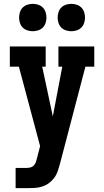

<svg xmlns="http://www.w3.org/2000/svg" viewBox="-20 -771 540 996"><path d="M61 205V100H119Q129 100 138.5 97.5Q148 95 155 88Q162 81 165.5 71.5Q169 62 171 53L188 -13L78 -425H31V-530H217V-425H199L254 -167L303 -425H283V-530H469V-425H423L291 79Q286 98 279.5 117Q273 136 261 152Q249 168 233 179.5Q217 191 198 197Q179 203 159 204Q139 205 119 205ZM350 -609Q336 -609 322 -613.5Q308 -618 298 -628Q288 -638 283.5 -652Q279 -666 279 -680Q279 -694 283.5 -708Q288 -722 298 -732Q308 -742 322 -746.5Q336 -751 350 -751Q364 -751 378 -746.5Q392 -742 402 -732Q412 -722 416.5 -708Q421 -694 421 -680Q421 -666 416.5 -652Q412 -638 402 -628Q392 -618 378 -613.5Q364 -609 350 -609ZM150 -609Q136 -609 122 -613.5Q108 -618 98 -628Q88 -638 83.5 -652Q79 -666 79 -680Q79 -694 83.5 -708Q88 -722 98 -732Q108 -742 122 -746.5Q136 -751 150 -751Q164 -751 178 -746.5Q192 -742 202 -732Q212 -722 216.5 -708Q221 -694 221 -680Q221 -666 216.5 -652Q212 -638 202 -628Q192 -618 178 -613.5Q164 -609 150 -609Z"/></svg>

Font: Iosevka Slab Extrabold
Style: Regular
Weight: 800
Monospace: yes
Designer: Belleve Invis
Foundry: Belleve Invis
Version: Version 11.1.1; ttfautohint (v1.8.3)